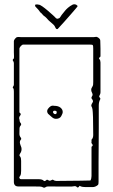

<svg xmlns="http://www.w3.org/2000/svg" viewBox="-20 -874 531 900"><path d="M179 3Q175 1 166.5 0.5Q158 0 135.5 0Q113 0 66 0Q45 0 45 -22V-444Q45 -449 44.5 -454Q44 -459 40 -463Q39 -465 42 -469Q45 -473 45 -477V-578Q45 -584 41 -589Q37 -594 45 -600Q46 -607 45.5 -614.5Q45 -622 45 -629V-681Q45 -686 51 -693Q57 -700 61 -700Q65 -701 69.5 -700.5Q74 -700 78 -700H420Q424 -700 428.5 -701Q433 -702 436 -700Q441 -698 445.5 -693.5Q450 -689 450 -684Q450 -675 450.5 -666Q451 -657 451 -646V-611Q451 -607 446.5 -604.5Q442 -602 446 -597Q451 -591 451 -581V-442Q451 -436 449 -432Q447 -428 445 -423Q444 -421 448 -416Q452 -411 450 -409Q446 -402 444.5 -394.5Q443 -387 443 -379Q443 -319 443 -275.5Q443 -232 442.5 -194Q442 -156 442 -115.5Q442 -75 442 -22Q442 -18 441.5 -13.5Q441 -9 439 -7Q427 3 414 3H382Q375 3 367.5 2Q360 1 353 -3Q346 9 340.5 3Q335 -3 327 -1Q324 0 315.5 0.5Q307 1 282.5 0.5Q258 0 205 0Q198 0 192.5 4Q187 8 179 3ZM186 -26Q188 -24 194 -27Q199 -33 203 -31Q207 -29 211 -27Q215 -26 221 -29.5Q227 -33 229 -31Q236 -26 243 -26Q250 -26 257 -26L358 -27Q370 -27 381.5 -27.5Q393 -28 404 -28Q409 -37 409 -49V-186Q418 -192 412.5 -198Q407 -204 409 -211Q410 -213 409 -215.5Q408 -218 409 -219Q417 -227 417 -241Q417 -298 416 -325Q415 -352 413.5 -361.5Q412 -371 409 -375Q407 -377 408.5 -382.5Q410 -388 412 -390Q417 -397 415.5 -402Q414 -407 409 -413Q408 -415 409.5 -419Q411 -423 412 -424Q416 -429 412 -438Q403 -454 412 -466Q416 -472 416.5 -477.5Q417 -483 417 -490V-646Q417 -660 415 -662.5Q413 -665 401 -665H89Q84 -665 78 -658.5Q72 -652 71 -647V-347Q81 -340 75 -333Q69 -326 70 -318Q72 -313 72 -308Q72 -303 76 -298Q81 -293 78 -287Q72 -281 71.5 -272.5Q71 -264 71 -247Q71 -242 72.5 -237.5Q74 -233 78 -228Q79 -227 79.5 -224Q80 -221 78 -220Q73 -214 73 -208Q73 -202 76 -194Q87 -172 74 -154Q70 -148 72 -143Q77 -138 78 -132Q79 -126 79 -120V-73Q79 -65 78 -58.5Q77 -52 72 -46Q69 -43 71.5 -38.5Q74 -34 78 -34H161Q168 -34 174.5 -32.5Q181 -31 186 -26ZM242 -317Q232 -317 222.5 -325.5Q213 -334 205 -341Q197 -353 205 -364Q211 -372 217.5 -376Q224 -380 234 -378Q253 -378 263.5 -369.5Q274 -361 274 -349Q274 -342 267 -329.5Q260 -317 242 -317ZM239 -339Q244 -339 245 -343Q246 -347 246 -348Q246 -355 236 -355Q233 -356 229 -352Q228 -348 229 -346Q233 -339 239 -339ZM322 -853Q329 -855 334 -853Q336 -853 339 -850.5Q342 -848 344 -846Q345 -845 335 -833.5Q325 -822 310 -804.5Q295 -787 279.5 -770Q264 -753 253 -741Q251 -737 247 -737.5Q243 -738 241 -742Q237 -753 229 -760Q221 -767 213 -774Q206 -780 202.5 -784.5Q199 -789 191 -796Q185 -799 179 -806.5Q173 -814 168 -817Q164 -824 158 -830.5Q152 -837 146 -843Q142 -852 148 -853Q154 -854 162 -852Q167 -852 178.5 -844Q190 -836 203.5 -824.5Q217 -813 228 -803Q239 -793 243 -788Q248 -786 250 -786Q252 -786 258 -789Q260 -790 263.5 -795.5Q267 -801 269 -804Q271 -806 277.5 -814.5Q284 -823 286 -825Q289 -829 298.5 -837.5Q308 -846 322 -853Z"/></svg>

Font: Sankofa Display
Style: Regular
Weight: 400
Designer: Batsirai Madzonga
Foundry: Batsirai Madzonga
Version: Version 1.000; ttfautohint (v1.8.4.7-5d5b)